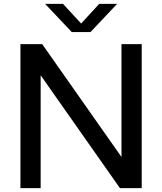

<svg xmlns="http://www.w3.org/2000/svg" viewBox="-20 -967 834 987"><path d="M604.5 -740H708.5V0H596.5L189 -580V0H85V-740H197L604.5 -160ZM490 -947H582L445 -802H349L212 -947H304L397 -846Z"/></svg>

Font: Encode Sans Semi Expanded Medium
Style: Regular
Weight: 500
Width: 6
Designer: Multiple Designers
Foundry: Impallari Type
Version: Version 2.000